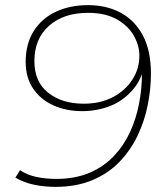

<svg xmlns="http://www.w3.org/2000/svg" viewBox="-20 -724 636 748"><path d="M323 -704Q395 -704 450 -674.5Q505 -645 536.5 -586Q568 -527 568 -437Q568 -377 555.5 -314.5Q543 -252 516 -195.5Q489 -139 446 -94Q403 -49 340.5 -22.5Q278 4 196 4Q152 4 112 -4.5Q72 -13 40 -32L58 -61Q86 -42 122.5 -34.5Q159 -27 199 -27Q273 -27 329 -51Q385 -75 424 -116.5Q463 -158 487 -210.5Q511 -263 522 -321.5Q533 -380 533 -435Q533 -435 533 -435Q520 -400 497 -374Q459 -330 407.5 -310.5Q356 -291 301 -291Q238 -291 188 -313.5Q138 -336 109 -379Q80 -422 80 -483Q80 -552 110.5 -601.5Q141 -651 196 -677.5Q251 -704 323 -704ZM323 -674Q228 -674 171 -623.5Q114 -573 114 -486Q114 -405 168 -362.5Q222 -320 306 -320Q371 -320 419.5 -345.5Q468 -371 495.5 -413.5Q523 -456 523 -507Q523 -547 501 -585.5Q479 -624 434.5 -649Q390 -674 323 -674Z"/></svg>

Font: Montserrat Thin ExtraLight
Style: Italic
Weight: 250
Italic angle: -11.3°
Version: Version 9.000